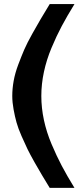

<svg xmlns="http://www.w3.org/2000/svg" viewBox="-20 -790 385 939"><path d="M344.2 128.9H223.1Q197.3 85.9 185.3 66.4Q173.3 46.9 149.9 5.4Q126.5 -36.1 114.5 -60.8Q102.5 -85.4 85.7 -123.8Q68.8 -162.1 60.8 -191.2Q52.7 -220.2 46.4 -254.9Q40 -289.6 40 -320.8Q40 -356.9 46.9 -394.8Q53.7 -432.6 69.3 -474.1Q85 -515.6 98.6 -547.4Q112.3 -579.1 138.4 -625.7Q164.6 -672.4 179 -696.8Q193.4 -721.2 223.1 -770H344.2Q308.1 -711.4 282.2 -662.8Q256.3 -614.3 231.9 -555.9Q207.5 -497.6 194.8 -438.2Q182.1 -378.9 182.1 -320.8Q182.1 -262.2 194.8 -202.9Q207.5 -143.6 232.2 -85.2Q256.8 -26.9 282.2 21.2Q307.6 69.3 344.2 128.9Z"/></svg>

Font: Aurulent Sans
Style: Bold
Weight: 700
Version: Version 2007.05.04